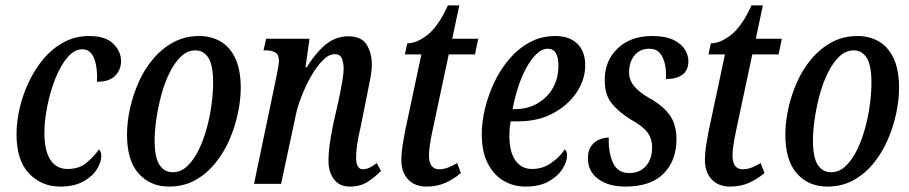

<svg xmlns="http://www.w3.org/2000/svg" viewBox="-20 -679 3358 709"><path d="M202 10Q134 10 87.5 -38Q41 -86 41 -184Q41 -229 52.5 -279Q64 -329 86.5 -376.5Q109 -424 141 -462Q173 -500 215.5 -523Q258 -546 309 -546Q370 -546 398.5 -517.5Q427 -489 427 -453Q427 -422 405.5 -399.5Q384 -377 338 -377Q341 -427 328 -462Q315 -497 284 -497Q255 -497 229.5 -467.5Q204 -438 185 -390.5Q166 -343 155 -289Q144 -235 144 -187Q144 -123 166 -89Q188 -55 230 -55Q272 -55 299.5 -78Q327 -101 345 -127Q354 -121 354 -102Q354 -81 338 -54.5Q322 -28 288 -9Q254 10 202 10Z M604 10Q535 10 492 -38Q449 -86 449 -182Q449 -228 460 -278Q471 -328 492 -375.5Q513 -423 545.5 -461.5Q578 -500 620.5 -523Q663 -546 716 -546Q759 -546 793.5 -526.5Q828 -507 848.5 -464.5Q869 -422 869 -354Q869 -311 858.5 -261Q848 -211 827.5 -163.5Q807 -116 775 -76.5Q743 -37 700.5 -13.5Q658 10 604 10ZM618 -43Q648 -43 672 -66Q696 -89 714 -126Q732 -163 744 -207.5Q756 -252 761.5 -295.5Q767 -339 767 -374Q767 -438 749.5 -465.5Q732 -493 702 -493Q672 -493 648.5 -470.5Q625 -448 606.5 -411Q588 -374 576 -329.5Q564 -285 557.5 -240.5Q551 -196 551 -160Q551 -97 569 -70Q587 -43 618 -43Z M1272 10Q1233 10 1212.5 -18Q1192 -46 1193 -89Q1193 -112 1197 -142.5Q1201 -173 1211 -223L1229 -302Q1232 -316 1236.5 -338.5Q1241 -361 1245 -385Q1249 -409 1249 -426Q1249 -444 1243 -461.5Q1237 -479 1216 -479Q1194 -479 1171 -455.5Q1148 -432 1127.5 -395.5Q1107 -359 1092 -319.5Q1077 -280 1071 -248L1018 0H918L1002 -402Q1005 -417 1007.5 -431.5Q1010 -446 1010 -455Q1010 -477 997 -485Q984 -493 962 -493H953L963 -536H1123L1108 -430H1112Q1148 -487 1184.5 -516Q1221 -545 1266 -545Q1315 -545 1334 -514Q1353 -483 1353 -441Q1353 -415 1346 -382Q1339 -349 1334 -321L1311 -207Q1303 -175 1299 -146.5Q1295 -118 1295 -97Q1295 -54 1320 -54Q1343 -54 1371 -77L1387 -48Q1368 -28 1340 -9Q1312 10 1272 10Z M1555 10Q1512 10 1487 -16.5Q1462 -43 1462 -89Q1462 -113 1466.5 -141.5Q1471 -170 1475 -191L1536 -478H1475L1484 -519Q1519 -519 1559 -550.5Q1599 -582 1634 -659H1676L1650 -536H1746L1734 -478H1637L1577 -196Q1571 -168 1567.5 -144.5Q1564 -121 1564 -105Q1564 -54 1602 -54Q1619 -54 1636.5 -61Q1654 -68 1668 -77L1682 -40Q1656 -18 1625 -4Q1594 10 1555 10Z M1920 10Q1876 10 1839.5 -11.5Q1803 -33 1781 -76Q1759 -119 1759 -184Q1759 -229 1771 -278.5Q1783 -328 1805.5 -375.5Q1828 -423 1861 -461.5Q1894 -500 1936.5 -523Q1979 -546 2031 -546Q2083 -546 2112 -517.5Q2141 -489 2141 -438Q2141 -384 2108.5 -336.5Q2076 -289 2021 -260Q1966 -231 1896 -231H1866Q1861 -207 1861 -177Q1861 -119 1883 -87Q1905 -55 1945 -55Q1984 -55 2016 -77.5Q2048 -100 2065 -127Q2074 -122 2074 -105Q2074 -82 2057 -55Q2040 -28 2006 -9Q1972 10 1920 10ZM1882 -276Q1927 -276 1963.5 -296.5Q2000 -317 2021 -353Q2042 -389 2042 -437Q2042 -499 2003 -499Q1981 -499 1960.5 -479Q1940 -459 1922.5 -426.5Q1905 -394 1892.5 -354.5Q1880 -315 1873 -276Z M2290 10Q2227 10 2189 -18Q2151 -46 2151 -95Q2151 -124 2163.5 -140.5Q2176 -157 2193.5 -164Q2211 -171 2228 -171Q2226 -118 2243 -79Q2260 -40 2304 -40Q2342 -40 2365 -65.5Q2388 -91 2388 -135Q2388 -168 2370 -191Q2352 -214 2312 -236Q2266 -264 2239.5 -296.5Q2213 -329 2213 -383Q2213 -455 2261 -500.5Q2309 -546 2388 -546Q2437 -546 2466 -532Q2495 -518 2508.5 -497Q2522 -476 2522 -453Q2522 -419 2499.5 -403Q2477 -387 2439 -387Q2441 -414 2436 -439.5Q2431 -465 2417.5 -482Q2404 -499 2377 -499Q2344 -499 2324 -475.5Q2304 -452 2303 -415Q2302 -384 2322 -360.5Q2342 -337 2379 -316Q2428 -289 2453 -254Q2478 -219 2478 -165Q2478 -86 2430.5 -38Q2383 10 2290 10Z M2676 10Q2633 10 2608 -16.5Q2583 -43 2583 -89Q2583 -113 2587.5 -141.5Q2592 -170 2596 -191L2657 -478H2596L2605 -519Q2640 -519 2680 -550.5Q2720 -582 2755 -659H2797L2771 -536H2867L2855 -478H2758L2698 -196Q2692 -168 2688.5 -144.5Q2685 -121 2685 -105Q2685 -54 2723 -54Q2740 -54 2757.5 -61Q2775 -68 2789 -77L2803 -40Q2777 -18 2746 -4Q2715 10 2676 10Z M3035 10Q2966 10 2923 -38Q2880 -86 2880 -182Q2880 -228 2891 -278Q2902 -328 2923 -375.5Q2944 -423 2976.5 -461.5Q3009 -500 3051.5 -523Q3094 -546 3147 -546Q3190 -546 3224.5 -526.5Q3259 -507 3279.5 -464.5Q3300 -422 3300 -354Q3300 -311 3289.5 -261Q3279 -211 3258.5 -163.5Q3238 -116 3206 -76.5Q3174 -37 3131.5 -13.5Q3089 10 3035 10ZM3049 -43Q3079 -43 3103 -66Q3127 -89 3145 -126Q3163 -163 3175 -207.5Q3187 -252 3192.5 -295.5Q3198 -339 3198 -374Q3198 -438 3180.5 -465.5Q3163 -493 3133 -493Q3103 -493 3079.5 -470.5Q3056 -448 3037.5 -411Q3019 -374 3007 -329.5Q2995 -285 2988.5 -240.5Q2982 -196 2982 -160Q2982 -97 3000 -70Q3018 -43 3049 -43Z"/></svg>

Font: Noto Serif ExtraCondensed Medium
Style: Italic
Weight: 500
Width: 2
Italic angle: -12°
Designer: Monotype Design Team
Foundry: Monotype Imaging Inc.
Version: Version 2.013; ttfautohint (v1.8.4.7-5d5b)